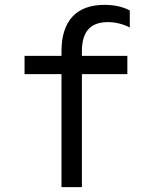

<svg xmlns="http://www.w3.org/2000/svg" viewBox="-20 -770 640 790"><path d="M233 0H317V-465H504V-540H317V-559C317 -640 352 -679 424 -679C454 -679 484 -672 514 -657V-727C486 -742 450 -750 410 -750C294 -750 233 -684 233 -559V-540H81V-465H233Z"/></svg>

Font: CommitMonoNiceRocks
Style: Regular
Weight: 400
Monospace: yes
Designer: Eigil Nikolajsen
Foundry: Eigil Nikolajsen
Version: Version 1.143